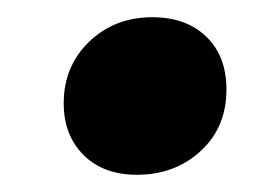

<svg xmlns="http://www.w3.org/2000/svg" viewBox="-20 -434 320 223"><path d="M54 -314Q54 -357 83.5 -385.5Q113 -414 157 -414Q196 -414 219.5 -391.5Q243 -369 243 -330Q243 -286 213 -258.5Q183 -231 139 -231Q100 -231 77 -254Q54 -277 54 -314Z"/></svg>

Font: Bitter Pro ExtraBold
Style: Italic
Weight: 800
Italic angle: -9°
Designer: Sol Matas, and Bitter project Authors
Foundry: Sol Matas
Version: Version 1.010